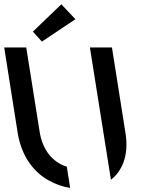

<svg xmlns="http://www.w3.org/2000/svg" viewBox="-46 -886 692 914"><path d="M288 8.5 272 -92.5C200 -114.5 155.5 -178.5 143 -257L79 -660H-26L38.5 -251.5C56 -143 115 -66.5 183.5 -28.5C217.5 -9 252.5 3 288 8.5ZM110.5 -735.5 153.5 -688 313 -794.5 246 -865.5ZM382 -660 482 -30.5C532.5 -68.5 569 -143 551.5 -251.5L487 -660Z"/></svg>

Font: Font.Observer
Style: Regular
Weight: 500
Italic angle: 9°
Version: Version 1.001;FEAKit 1.0